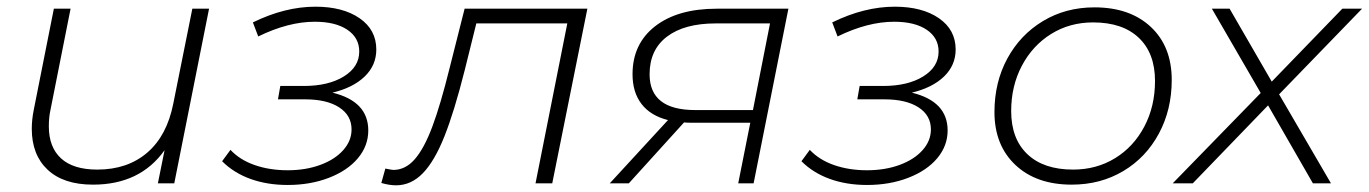

<svg xmlns="http://www.w3.org/2000/svg" viewBox="-20 -548 4092 574"><path d="M605 -522 501 0H452L472 -99Q399 4 258 4Q170 4 122.5 -40.5Q75 -85 75 -163Q75 -190 81 -220L141 -522H191L131 -220Q126 -198 126 -170Q126 -108 162.5 -74.5Q199 -41 271 -41Q361 -41 420 -91.5Q479 -142 498 -238L555 -522Z M1081 -158Q1081 -112 1050 -75Q1019 -38 963.5 -16.5Q908 5 840 5Q779 5 729 -13Q679 -31 644 -66L669 -100Q697 -70 741.5 -54.5Q786 -39 840 -39Q894 -39 937.5 -55Q981 -71 1006 -99Q1031 -127 1031 -161Q1031 -203 994 -227Q957 -251 892 -251H811L818 -291H888Q962 -291 1008 -319.5Q1054 -348 1054 -394Q1054 -435 1018.5 -459Q983 -483 921 -483Q842 -483 752 -439L736 -481Q832 -528 923 -528Q1005 -528 1055 -493.5Q1105 -459 1105 -400Q1105 -353 1070.5 -319.5Q1036 -286 974 -271Q1081 -245 1081 -158Z M1736 -522 1631 0H1581L1676 -478H1404L1369 -337Q1338 -214 1308.5 -140Q1279 -66 1244 -30Q1209 6 1164 6Q1144 6 1120 -1L1132 -44Q1152 -40 1156 -40Q1192 -40 1220 -72Q1248 -104 1272.5 -169.5Q1297 -235 1324 -344L1369 -522Z M2337 -522 2233 0H2187L2223 -181H2052Q2033 -181 2025 -182L1860 0H1803L1977 -189Q1925 -202 1898 -237Q1871 -272 1871 -326Q1871 -417 1938.5 -469.5Q2006 -522 2123 -522ZM2058 -219H2231L2282 -478H2120Q2026 -478 1974 -438.5Q1922 -399 1922 -326Q1922 -219 2058 -219Z M2813 -158Q2813 -112 2782 -75Q2751 -38 2695.5 -16.5Q2640 5 2572 5Q2511 5 2461 -13Q2411 -31 2376 -66L2401 -100Q2429 -70 2473.5 -54.5Q2518 -39 2572 -39Q2626 -39 2669.5 -55Q2713 -71 2738 -99Q2763 -127 2763 -161Q2763 -203 2726 -227Q2689 -251 2624 -251H2543L2550 -291H2620Q2694 -291 2740 -319.5Q2786 -348 2786 -394Q2786 -435 2750.5 -459Q2715 -483 2653 -483Q2574 -483 2484 -439L2468 -481Q2564 -528 2655 -528Q2737 -528 2787 -493.5Q2837 -459 2837 -400Q2837 -353 2802.5 -319.5Q2768 -286 2706 -271Q2813 -245 2813 -158Z M2953 -213Q2953 -302 2991.5 -373Q3030 -444 3098 -485Q3166 -526 3252 -526Q3358 -526 3420.5 -467.5Q3483 -409 3483 -309Q3483 -220 3444.5 -148.5Q3406 -77 3338 -36.5Q3270 4 3184 4Q3078 4 3015.5 -55Q2953 -114 2953 -213ZM3433 -306Q3433 -389 3384.5 -435Q3336 -481 3248 -481Q3178 -481 3122.5 -446.5Q3067 -412 3035 -351.5Q3003 -291 3003 -216Q3003 -133 3051.5 -87Q3100 -41 3188 -41Q3258 -41 3313.5 -75Q3369 -109 3401 -169.5Q3433 -230 3433 -306Z M3804 -266 3959 0H3905L3771 -233L3546 0H3486L3749 -270L3603 -522H3656L3782 -304L3993 -522H4052Z"/></svg>

Font: Montserrat Alternates Light
Style: Italic
Weight: 300
Italic angle: -11.3°
Designer: Julieta Ulanovsky
Foundry: Julieta Ulanovsky
Version: Version 7.200